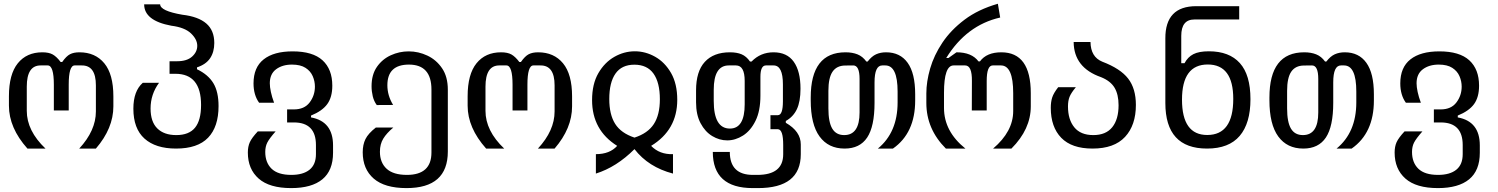

<svg xmlns="http://www.w3.org/2000/svg" viewBox="-20 -780 7867 1008"><path d="M124 0Q26.9 -108.9 26.9 -225.1V-274.9Q26.9 -390.1 73.5 -447.8Q120.1 -505.4 202.1 -505.4Q236.8 -505.4 257.1 -493.9Q277.3 -482.4 298.3 -454.6H306.6Q328.1 -485.4 347.7 -495.4Q367.2 -505.4 397 -505.4Q480 -505.4 527.6 -447.8Q575.2 -390.1 575.2 -273.9V-221.7Q575.2 -106.4 483.4 0H396Q483.4 -94.7 483.4 -194.8V-332Q483.4 -437.5 408.7 -436.5H372.1Q340.8 -436.5 340.8 -335.4V-200.2H262.7V-335.4Q262.7 -436.5 230.5 -436.5H192.9Q120.6 -436.5 120.6 -325.2V-198.2Q120.6 -93.3 218.8 0Z M904.3 0Q796.9 0 738.5 -52.5Q680.2 -105 680.2 -209.5Q680.2 -301.8 729.5 -345.2H814.9Q770.5 -284.7 770.5 -210.4Q770.5 -140.6 805.9 -105.7Q841.3 -70.8 905.3 -70.8Q972.2 -70.8 1003.9 -109.6Q1035.6 -148.4 1035.6 -229Q1035.6 -392.6 900.9 -392.6H870.1V-458.5H910.2Q961.4 -458.5 988.5 -482.9Q1015.6 -507.3 1015.6 -539.6Q1015.6 -573.2 982.7 -604.7Q949.7 -636.2 879.4 -645Q736.8 -671.4 736.8 -757.3H820.8Q820.8 -722.7 937.5 -702.6Q1021 -692.9 1063 -656.7Q1105 -620.6 1105 -554.2Q1105 -507.3 1083.3 -474.6Q1061.5 -441.9 1014.2 -426.3V-416.5Q1073.2 -388.2 1100.3 -343Q1127.4 -297.9 1127.4 -223.1Q1127.4 -114.3 1072.5 -57.1Q1017.6 0 904.3 0Z M1508.8 207.5Q1394.5 207.5 1337.9 157.5Q1281.2 107.4 1281.2 21Q1281.2 -10.3 1291.5 -33.2Q1301.8 -56.2 1333.5 -90.3H1427.2Q1394 -52.7 1383.3 -31.5Q1372.6 -10.3 1372.6 17.6Q1372.6 73.7 1406 106Q1439.5 138.2 1509.3 138.2Q1571.3 138.2 1605 111.1Q1638.7 84 1638.7 29.3V-18.6Q1638.7 -137.2 1522.9 -137.2H1487.3V-205.6H1522.9Q1578.1 -205.6 1605.7 -242.2Q1633.3 -278.8 1633.3 -325.2Q1633.3 -353.5 1621.8 -380.1Q1610.4 -406.7 1584 -423.8Q1557.6 -440.9 1512.7 -440.9Q1462.4 -440.9 1429.4 -416.3Q1396.5 -391.6 1396.5 -342.8Q1396.5 -323.7 1402.1 -297.4Q1407.7 -271 1418.9 -240.7H1340.3Q1311 -281.2 1311 -342.3Q1311 -426.3 1364.3 -468.3Q1417.5 -510.3 1516.1 -510.3Q1622.1 -510.3 1673.3 -463.4Q1724.6 -416.5 1724.6 -330.1Q1724.6 -270 1698.2 -233.6Q1671.9 -197.3 1612.8 -173.3V-163.6Q1728.5 -142.6 1728.5 -16.6V22Q1728.5 115.2 1672.4 161.4Q1616.2 207.5 1508.8 207.5Z M2114.3 207.5Q1999.5 207.5 1941.9 157.5Q1884.3 107.4 1884.3 19.5Q1884.3 -20.5 1898.7 -49.8Q1913.1 -79.1 1953.1 -110.4H2044.9Q2009.8 -81.1 1992.2 -52.2Q1974.6 -23.4 1974.6 16.6Q1974.6 73.7 2009.8 106Q2044.9 138.2 2116.2 138.2Q2245.1 138.2 2245.1 20.5V-309.6Q2245.1 -440.9 2127 -440.9Q2013.7 -440.9 2013.7 -332.5Q2013.7 -278.3 2043.9 -229L1958 -228.5Q1943.4 -248 1937 -274.4Q1930.7 -300.8 1930.7 -327.1Q1930.7 -388.7 1959 -429.2Q1987.3 -469.7 2032 -490Q2076.7 -510.3 2125.5 -510.3Q2176.8 -510.3 2223.9 -488Q2271 -465.8 2301 -421.4Q2331.1 -377 2331.1 -309.1V15.6Q2331.1 207.5 2114.3 207.5Z M2532.2 0Q2435.1 -108.9 2435.1 -225.1V-274.9Q2435.1 -390.1 2481.7 -447.8Q2528.3 -505.4 2610.4 -505.4Q2645 -505.4 2665.3 -493.9Q2685.5 -482.4 2706.5 -454.6H2714.8Q2736.3 -485.4 2755.9 -495.4Q2775.4 -505.4 2805.2 -505.4Q2888.2 -505.4 2935.8 -447.8Q2983.4 -390.1 2983.4 -273.9V-221.7Q2983.4 -106.4 2891.6 0H2804.2Q2891.6 -94.7 2891.6 -194.8V-332Q2891.6 -437.5 2816.9 -436.5H2780.3Q2749 -436.5 2749 -335.4V-200.2H2670.9V-335.4Q2670.9 -436.5 2638.7 -436.5H2601.1Q2528.8 -436.5 2528.8 -325.2V-198.2Q2528.8 -93.3 2627 0Z M3108.4 29.3Q3181.2 29.3 3220.2 -14.2Q3088.4 -96.7 3088.4 -254.4Q3088.4 -338.9 3121.3 -395.8Q3154.3 -452.6 3205.6 -481.7Q3256.8 -510.7 3313 -510.7Q3368.7 -510.7 3419.7 -481.9Q3470.7 -453.1 3503.2 -396.5Q3535.6 -339.8 3535.6 -255.9Q3535.6 -97.7 3398.4 -14.2Q3442.9 31.7 3513.2 29.3V131.3Q3384.3 97.7 3311 2.9Q3216.8 97.2 3108.4 131.3ZM3311 -57.6Q3380.9 -80.1 3412.6 -128.7Q3444.3 -177.2 3444.3 -258.8Q3444.3 -346.7 3410.9 -393.6Q3377.4 -440.4 3310.5 -440.4Q3244.1 -440.4 3211.4 -393.8Q3178.7 -347.2 3178.7 -260.3Q3178.7 -178.7 3209.5 -129.9Q3240.2 -81.1 3311 -57.6Z M3932.1 207.5Q3722.2 207.5 3722.2 17.6H3811.5Q3811.5 138.2 3933.1 138.2H3956.1Q4091.8 138.2 4091.8 29.8V-19.5Q4091.8 -100.6 4064 -101.6H4024.9V-175.3H4064Q4090.3 -175.8 4090.3 -248V-336.9Q4090.3 -436.5 4041.5 -436.5H4001Q3972.2 -436.5 3972.2 -376.5V-277.8Q3972.2 -197.8 3946.5 -145.8Q3920.9 -93.8 3880.9 -68.4Q3840.8 -43 3797.9 -43Q3756.8 -43 3719.2 -65.7Q3681.6 -88.4 3658 -133.1Q3634.3 -177.7 3634.3 -242.7V-305.2Q3634.3 -405.3 3680.4 -455.3Q3726.6 -505.4 3812 -505.4Q3848.6 -505.4 3873.5 -494.9Q3898.4 -484.4 3917.5 -457H3925.8Q3972.7 -505.4 4041 -505.4Q4111.8 -505.4 4147.2 -455.8Q4182.6 -406.2 4182.6 -314Q4182.6 -247.1 4163.6 -206.8Q4144.5 -166.5 4105.5 -145V-135.3Q4184.1 -90.3 4184.1 -21.5V29.8Q4184.1 207.5 3959.5 207.5ZM3812 -105Q3889.6 -105 3889.6 -232.4V-355Q3889.6 -436.5 3843.8 -436.5H3806.2Q3727.1 -436.5 3727.1 -308.6V-250Q3727.1 -105 3812 -105Z M4414.1 0Q4329.1 0 4282.7 -63.5Q4236.3 -127 4236.3 -253.4V-268.1Q4236.3 -505.4 4418.9 -505.4Q4455.1 -505.4 4481.9 -494.6Q4508.8 -483.9 4528.3 -457H4535.2Q4556.2 -484.4 4579.3 -494.9Q4602.5 -505.4 4631.8 -505.4Q4705.6 -505.4 4745.1 -450.4Q4784.7 -395.5 4784.7 -285.2V-252.4Q4784.7 -81.5 4668 0H4588.9Q4692.4 -85 4692.4 -242.2V-299.3Q4692.4 -436.5 4627.9 -436.5H4611.8Q4571.3 -436.5 4571.3 -347.7V-240.2Q4571.3 -116.2 4532.7 -58.1Q4494.1 0 4414.1 0ZM4412.1 -70.8Q4492.7 -70.8 4492.7 -189.5V-365.7Q4492.7 -436.5 4459.5 -436.5L4417 -436Q4372.6 -435.5 4350.8 -403.6Q4329.1 -371.6 4329.1 -303.2V-210.9Q4329.1 -138.7 4349.4 -104.7Q4369.6 -70.8 4412.1 -70.8Z M4945.8 0Q4843.3 -102.5 4843.3 -239.3V-289.6Q4843.3 -351.1 4863.3 -420.4Q4883.3 -489.7 4927.7 -556.2Q4972.2 -622.6 5043.7 -676.5Q5115.2 -730.5 5218.8 -760.3L5231 -688Q5054.2 -647.9 4947.8 -475.6H4959.5L5001.5 -505.4Q5082 -505.4 5117.2 -457.5H5124.5Q5159.7 -505.4 5236.8 -505.4Q5391.6 -505.4 5391.6 -291V-221.7Q5391.6 -101.6 5290 0H5193.8Q5299.3 -89.8 5299.3 -196.8V-291Q5299.3 -436.5 5234.9 -436.5H5191.9Q5160.2 -436.5 5160.2 -355V-200.2H5082L5082.5 -355Q5083.5 -436.5 5046.9 -436.5H4986.3Q4936 -436.5 4936 -293.5V-212.9Q4936 -90.3 5048.3 0Z M5715.8 0Q5606.4 0 5551.5 -56.6Q5496.6 -113.3 5496.6 -213.9Q5496.6 -244.6 5503.9 -267.8Q5511.2 -291 5535.6 -322.3H5628.4Q5603.5 -292.5 5595.2 -271.7Q5586.9 -251 5586.9 -221.2Q5586.9 -152.3 5620.1 -111.6Q5653.3 -70.8 5719.7 -70.8Q5786.1 -70.8 5819.3 -112.1Q5852.5 -153.3 5852.5 -227.5Q5852.5 -284.2 5831.3 -319.6Q5810.1 -355 5760.3 -375Q5617.7 -424.8 5616.7 -559.6H5705.1Q5706.1 -481 5767.1 -456.1Q5862.3 -419.9 5902.8 -367.4Q5943.4 -314.9 5943.4 -229Q5943.4 -122.6 5886.5 -61.3Q5829.6 0 5715.8 0Z M6316.9 0Q6098.1 0 6098.1 -239.3V-578.1Q6097.2 -747.6 6260.3 -747.6H6485.8V-677.7H6250.5Q6181.6 -677.7 6181.6 -591.8V-448.2H6198.7Q6215.8 -480.5 6245.1 -495.6Q6274.4 -510.7 6326.7 -510.7Q6433.6 -510.7 6489.3 -448.7Q6544.9 -386.7 6544.9 -259.3Q6544.9 -132.8 6488.3 -66.4Q6431.6 0 6316.9 0ZM6317.9 -71.3Q6454.6 -71.3 6454.6 -260.7Q6454.6 -441.4 6320.8 -441.4Q6185.5 -441.4 6185.5 -256.8Q6185.5 -71.3 6317.9 -71.3Z M6822.3 0Q6737.3 0 6690.9 -63.5Q6644.5 -127 6644.5 -253.4V-268.1Q6644.5 -505.4 6827.1 -505.4Q6863.3 -505.4 6890.1 -494.6Q6917 -483.9 6936.5 -457H6943.4Q6964.4 -484.4 6987.5 -494.9Q7010.7 -505.4 7040 -505.4Q7113.8 -505.4 7153.3 -450.4Q7192.9 -395.5 7192.9 -285.2V-252.4Q7192.9 -81.5 7076.2 0H6997.1Q7100.6 -85 7100.6 -242.2V-299.3Q7100.6 -436.5 7036.1 -436.5H7020Q6979.5 -436.5 6979.5 -347.7V-240.2Q6979.5 -116.2 6940.9 -58.1Q6902.3 0 6822.3 0ZM6820.3 -70.8Q6900.9 -70.8 6900.9 -189.5V-365.7Q6900.9 -436.5 6867.7 -436.5L6825.2 -436Q6780.8 -435.5 6759 -403.6Q6737.3 -371.6 6737.3 -303.2V-210.9Q6737.3 -138.7 6757.6 -104.7Q6777.8 -70.8 6820.3 -70.8Z M7529.3 207.5Q7415 207.5 7358.4 157.5Q7301.8 107.4 7301.8 21Q7301.8 -10.3 7312 -33.2Q7322.3 -56.2 7354 -90.3H7447.8Q7414.6 -52.7 7403.8 -31.5Q7393.1 -10.3 7393.1 17.6Q7393.1 73.7 7426.5 106Q7460 138.2 7529.8 138.2Q7591.8 138.2 7625.5 111.1Q7659.2 84 7659.2 29.3V-18.6Q7659.2 -137.2 7543.5 -137.2H7507.8V-205.6H7543.5Q7598.6 -205.6 7626.2 -242.2Q7653.8 -278.8 7653.8 -325.2Q7653.8 -353.5 7642.3 -380.1Q7630.9 -406.7 7604.5 -423.8Q7578.1 -440.9 7533.2 -440.9Q7482.9 -440.9 7450 -416.3Q7417 -391.6 7417 -342.8Q7417 -323.7 7422.6 -297.4Q7428.2 -271 7439.5 -240.7H7360.8Q7331.5 -281.2 7331.5 -342.3Q7331.5 -426.3 7384.8 -468.3Q7438 -510.3 7536.6 -510.3Q7642.6 -510.3 7693.8 -463.4Q7745.1 -416.5 7745.1 -330.1Q7745.1 -270 7718.8 -233.6Q7692.4 -197.3 7633.3 -173.3V-163.6Q7749 -142.6 7749 -16.6V22Q7749 115.2 7692.9 161.4Q7636.7 207.5 7529.3 207.5Z"/></svg>

Font: Vazir Code Hack
Style: Code-Hack
Weight: 400
Foundry: DejaVu fonts team - Redesigned by Saber Rastikerdar
Version: Version 1.1.2